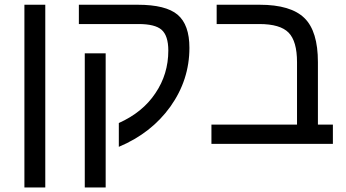

<svg xmlns="http://www.w3.org/2000/svg" viewBox="-20 -619 1487 826"><path d="M85 -598.6Q107.4 -598.6 174.8 -598.6Q174.8 -402.3 174.8 187.5Q152.3 187.5 85 187.5Q85 157.2 85 110.4Q85 -27.3 85 -303.7Q85 -377.9 85 -598.6Z M434.6 -389.6Q434.6 -245.1 434.6 187.5Q412.1 187.5 344.7 187.5Q344.7 163.1 344.7 130.9Q344.7 -29.3 344.7 -389.6Q367.2 -389.6 434.6 -389.6ZM319.3 -598.6Q382.8 -598.6 572.3 -598.6Q693.4 -598.6 744.1 -555.7Q794.9 -512.7 794.9 -413.1Q794.9 -275.4 712.9 -160.2Q630.9 -45.9 491.2 12.7Q491.2 -21.5 491.2 -89.8Q593.8 -135.7 648.4 -217.8Q704.1 -299.8 704.1 -401.4Q704.1 -465.8 674.8 -491.2Q646.5 -515.6 576.2 -515.6Q491.2 -515.6 319.3 -515.6Q319.3 -537.1 319.3 -598.6Z M912.1 -515.6Q912.1 -537.1 912.1 -598.6Q959 -598.6 1096.7 -598.6Q1231.4 -598.6 1290 -541Q1347.7 -484.4 1347.7 -351.6Q1347.7 -261.7 1347.7 -83Q1364.3 -83 1412.1 -83Q1412.1 -62.5 1412.1 0Q1282.2 0 889.6 0Q889.6 -20.5 889.6 -83Q981.4 -83 1257.8 -83Q1257.8 -150.4 1257.8 -351.6Q1257.8 -441.4 1221.7 -478.5Q1185.5 -515.6 1095.7 -515.6Q1034.2 -515.6 912.1 -515.6Z"/></svg>

Font: Noto Sans Hebrew DECATHLON 
Style: Regular
Weight: 400
Designer: Monotype Design team
Version: Version 1.03 uh